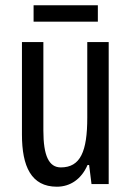

<svg xmlns="http://www.w3.org/2000/svg" viewBox="-20 -696 496 726"><path d="M350 -676H107V-614H350ZM391 -537H310V-251C310 -123 284 -63 210 -63C165 -63 144 -107 144 -202V-537H63V-187C63 -67 98 10 195 10C246 10 288 -19 311 -72H317L326 0H391Z"/></svg>

Font: Noto Sans Sinhala ExtraCondensed
Style: Regular
Weight: 400
Width: 2
Designer: Jelle Bosma - Monotype Design Team
Foundry: Monotype Imaging Inc.
Version: Version 2.006